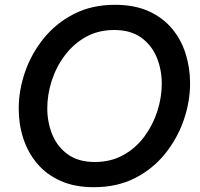

<svg xmlns="http://www.w3.org/2000/svg" viewBox="-20 -770 835 800"><path d="M371 10Q291 10 232 -16.5Q173 -43 134.5 -89Q96 -135 77 -193.5Q58 -252 58 -317Q58 -394 84.5 -470.5Q111 -547 162.5 -610.5Q214 -674 288.5 -712Q363 -750 459 -750Q540 -750 599 -723.5Q658 -697 696.5 -651Q735 -605 753.5 -546Q772 -487 772 -423Q772 -346 745.5 -269.5Q719 -193 668 -129.5Q617 -66 542.5 -28Q468 10 371 10ZM375 -95Q442 -95 494 -124Q546 -153 581.5 -201Q617 -249 635.5 -306.5Q654 -364 654 -421Q654 -480 633 -531Q612 -582 568 -613.5Q524 -645 456 -645Q389 -645 337.5 -616Q286 -587 250 -539Q214 -491 195.5 -433.5Q177 -376 177 -319Q177 -260 198 -209Q219 -158 263 -126.5Q307 -95 375 -95Z"/></svg>

Font: Be Vietnam Pro Medium
Style: Italic
Weight: 500
Italic angle: -12°
Designer: Lam Bao, Tony Le, Vietanh Nguyen
Foundry: Yellow Type Foundry
Version: Version 1.002; ttfautohint (v1.8.3)